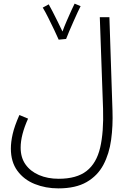

<svg xmlns="http://www.w3.org/2000/svg" viewBox="-20 -809 717 1060"><path d="M40 11Q40 -25 50 -69Q60 -113 87 -174L135 -154Q94 -63 94 6Q94 61 121 99Q148 137 195.5 157.5Q243 178 304 178Q403 178 458 135Q513 92 533 6Q553 -80 549 -208L531 -714H584L601 -198Q604 -114 593.5 -37Q583 40 551 100.5Q519 161 458.5 196Q398 231 302 231Q232 231 172 207Q112 183 76 134Q40 85 40 11ZM304 -590Q295 -611 279 -644.5Q263 -678 246 -712Q229 -746 216 -767L249 -785Q256 -773 270 -746Q284 -719 299 -688.5Q314 -658 325 -635Q335 -663 349 -695Q363 -727 375 -753.5Q387 -780 392 -789L425 -775Q419 -764 408.5 -741Q398 -718 385.5 -690Q373 -662 362 -636Q351 -610 345 -594Z"/></svg>

Font: Noto Sans Arabic UI Lt
Style: Regular
Weight: 300
Designer: Monotype Design Team, Nadine Chahine and Nizar Qandah
Foundry: Monotype Imaging Inc.
Version: Version 2.010; ttfautohint (v1.8.4.7-5d5b)